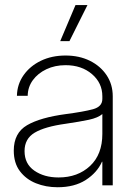

<svg xmlns="http://www.w3.org/2000/svg" viewBox="-20 -748 540 775"><path d="M212.4 7.8Q165 7.8 125 -8.3Q85 -24.4 60.3 -57.1Q35.6 -89.8 35.6 -140.1Q35.6 -211.4 89.4 -242.7Q143.1 -273.9 246.6 -287.6Q317.4 -296.9 355.2 -307.1Q393.1 -317.4 393.1 -348.6V-359.4Q393.1 -413.1 351.1 -449Q309.1 -484.9 244.6 -484.9Q201.7 -484.9 167.2 -468.5Q132.8 -452.1 112.5 -424.3Q92.3 -396.5 91.8 -361.3H48.3Q49.3 -407.7 75.2 -444.6Q101.1 -481.4 145 -502.7Q189 -523.9 244.6 -523.9Q299.8 -523.9 342.8 -502.7Q385.7 -481.4 410.4 -444.3Q435.1 -407.2 435.1 -359.4V0H393.1V-95.2H391.6Q372.1 -51.3 326.4 -21.7Q280.8 7.8 212.4 7.8ZM216.3 -31.7Q293.9 -31.7 343.5 -78.1Q393.1 -124.5 393.1 -207.5V-287.6Q375.5 -272.5 338.9 -264.6Q302.2 -256.8 245.6 -248.5Q160.6 -236.8 119.9 -212.4Q79.1 -188 79.1 -138.2Q79.1 -86.4 118.7 -59.1Q158.2 -31.7 216.3 -31.7ZM223.1 -582 284.7 -727.5H333L260.3 -582Z"/></svg>

Font: Inter Display ExtraLight
Style: Regular
Weight: 200
Designer: Rasmus Andersson
Foundry: rsms
Version: Version 4.000;git-a52131595